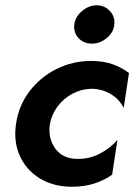

<svg xmlns="http://www.w3.org/2000/svg" viewBox="-20 -702 514 731"><path d="M263 -610Q267 -639 293 -660.5Q319 -682 349 -682Q380 -681 399.5 -659Q419 -637 415 -607Q412 -578 385.5 -556.5Q359 -535 329 -536Q298 -536 278.5 -557.5Q259 -579 263 -610ZM170 -230Q162 -176 190 -137Q218 -98 273 -97Q320 -96 360 -117Q400 -138 427 -169L407 -37Q378 -16 339.5 -3.5Q301 9 254 9Q184 9 132 -22.5Q80 -54 55.5 -108.5Q31 -163 41 -230Q51 -300 92 -354Q133 -408 194.5 -439Q256 -470 328 -470Q373 -470 408.5 -457.5Q444 -445 471 -424L451 -291Q434 -325 400.5 -344.5Q367 -364 327 -364Q289 -363 255.5 -345Q222 -327 199.5 -297Q177 -267 170 -230Z"/></svg>

Font: Von Semi
Style: Italic
Weight: 600
Version: Version 4.000; ttfautohint (v1.8.4.7-5d5b)